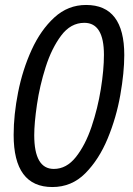

<svg xmlns="http://www.w3.org/2000/svg" viewBox="-20 -744 536 774"><path d="M191 10Q269 10 324 -45.5Q379 -101 414 -185.5Q449 -270 465 -361Q481 -452 481 -522Q481 -724 327 -724Q254 -724 199 -673.5Q144 -623 107.5 -543Q71 -463 53 -372Q35 -281 35 -200Q35 10 191 10ZM197 -63Q118 -63 118 -199Q118 -247 129 -322.5Q140 -398 164 -473.5Q188 -549 226.5 -600.5Q265 -652 320 -652Q399 -652 399 -523Q399 -463 386.5 -385Q374 -307 349 -233Q324 -159 286 -111Q248 -63 197 -63Z"/></svg>

Font: Noto Sans UI Condensed
Style: Italic
Weight: 400
Width: 3
Italic angle: -12°
Designer: Monotype Design Team
Foundry: Monotype Imaging Inc.
Version: Version 1.901